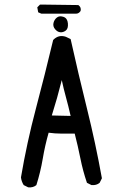

<svg xmlns="http://www.w3.org/2000/svg" viewBox="-20 -805 540 827"><path d="M101.6 2 82 -7.8Q72.3 -23.4 70.3 -41Q95.7 -190.4 134.8 -337.9Q173.8 -485.4 209 -632.8Q232.4 -657.2 263.7 -646.5L284.2 -636.7Q317.4 -487.3 354.5 -337.9Q391.6 -188.5 418.9 -37.1L409.2 -17.6Q395.5 -5.9 374 -7.8L354.5 -17.6Q336.9 -69.3 326.2 -123Q315.4 -176.8 301.8 -229.5Q272.5 -229.5 244.6 -229.5Q216.8 -229.5 189.5 -233.4Q173.8 -178.7 164.1 -121.1Q154.3 -63.5 136.7 -7.8Q123 3.9 101.6 2ZM284.2 -305.7Q274.4 -348.6 264.2 -385.7Q253.9 -422.9 246.1 -460Q236.3 -420.9 225.6 -382.8Q214.8 -344.7 203.1 -307.6ZM240.2 -666Q227.5 -667 217.3 -679.2Q207 -691.4 210.4 -706.1Q213.9 -720.7 225.1 -729.5Q236.3 -738.3 253.4 -732.4Q270.5 -726.6 272.5 -704.1Q274.4 -681.6 263.2 -673.3Q252 -665 240.2 -666ZM158.2 -746.1 144.5 -752 140.6 -773.4 152.3 -785.2H168L317.4 -783.2Q331.1 -773.4 327.1 -757.8Q319.3 -746.1 307.6 -746.1Z"/></svg>

Font: NaikaiFont
Style: Regular-Lite
Weight: 400
Version: Version 1.67